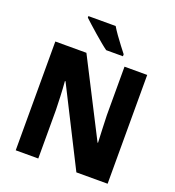

<svg xmlns="http://www.w3.org/2000/svg" viewBox="-162 -1058 1079 1184"><g transform="rotate(20 377.5 -465.5)"><path d="M679 0H474L219 -505H215Q219 -457 221 -408Q223 -359 224 -319V0H76V-714H280L534 -217H537Q535 -263 533 -310Q531 -357 530 -396V-714H679ZM393 -931Q406 -909 425.5 -881.5Q445 -854 465 -828Q485 -802 499 -784V-771H389Q372 -783 348 -803Q324 -823 298.5 -845Q273 -867 250.5 -887.5Q228 -908 214 -921V-931Z"/></g></svg>

Font: Noto Sans SemiCondensed ExtraBold
Style: Regular
Weight: 800
Width: 4
Designer: Monotype Design Team
Foundry: Monotype Imaging Inc.
Version: Version 2.013; ttfautohint (v1.8.4.7-5d5b)